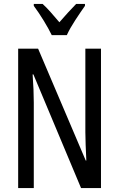

<svg xmlns="http://www.w3.org/2000/svg" viewBox="-20 -963 609 983"><path d="M497 0H395L151 -582H147Q153 -500 153 -438V0H73V-714H175L419 -141H422Q420 -185 418.5 -221.5Q417 -258 417 -286V-714H497ZM245 -783Q229 -816 204 -857Q179 -898 153 -933V-943H198Q217 -926 239.5 -900.5Q262 -875 284 -849Q310 -879 327.5 -898Q345 -917 370 -943H415V-933Q393 -902 365.5 -860Q338 -818 322 -783Z"/></svg>

Font: Noto Sans Sinhala ExtraCondensed
Style: Regular
Weight: 400
Width: 2
Designer: Jelle Bosma - Monotype Design Team
Foundry: Monotype Imaging Inc.
Version: Version 2.006; ttfautohint (v1.8.4.7-5d5b)